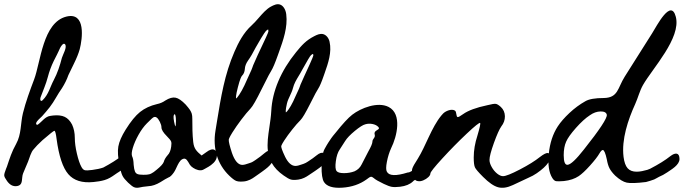

<svg xmlns="http://www.w3.org/2000/svg" viewBox="-70 -857 3226 906"><path d="M502.5 -120.2C481.3 -103.2 452.7 -85.3 417.5 -66.5C404 -61.7 386.7 -57.8 365.5 -55.1C347.7 -52.7 335.9 -52.4 330.1 -53.9C324.2 -55.4 319 -60.5 314.4 -69C306.6 -83 299.4 -104.1 292.8 -132.4C286.2 -160.6 283 -185.3 283 -206.2C283 -229.4 278.7 -250.4 270.2 -269C260.9 -286.8 249.3 -299 235.3 -305.6C221.4 -312.2 203.1 -314.3 180.7 -312C176 -311.2 172 -310.7 168.5 -310.3C143.1 -307.4 129.9 -284.5 109.5 -269.7C108.5 -268.9 107.3 -268.2 106 -268C102.2 -267.4 99.5 -272.3 100.5 -276C103.8 -287.9 120.6 -299.7 128.6 -308.6C141.2 -322.5 153.2 -336.7 164.7 -351.4C186.4 -378.9 201.7 -412.4 222.5 -441C235.7 -462 245.8 -482.5 252.7 -502.6C257.4 -512.7 266.1 -530.7 278.9 -556.7C291.7 -582.7 300.8 -605.3 306.2 -624.7C318.9 -673.8 336.3 -802.1 242.8 -778.6C131.7 -750.6 122 -564.2 91 -482.1C71.7 -430.9 51.3 -376.1 38.2 -322.9C26.3 -274.5 31.6 -223.4 6.1 -177.9C-15.2 -139.9 -23.9 -110.5 -37.3 -70.8C-38.4 -67.3 -39.8 -64 -41.3 -60.9C-47.5 -45.4 -50.5 -34.7 -50 -28.9C-49.7 -23.1 -45.2 -14.4 -36.7 -2.7C-23.5 15.9 -8 23.8 9.8 21.1C42.4 16.1 29.6 -16.6 39.2 -39.3C43.2 -48.8 47.2 -58.4 51.2 -67.9C54.9 -76.6 58.5 -85.3 62.2 -93.9C69.7 -111.9 75.5 -139.3 89.4 -153.2C97.6 -163.7 111.3 -177.8 130.7 -195.7C164.8 -225.1 183.4 -239.8 186.5 -239.8C190.4 -239.8 193.9 -227.1 197 -201.5C207.8 -120.9 226.2 -65.5 252.2 -35.3C278.1 -5 317.8 7.4 371.3 1.9C389 0.1 406.5 -2.3 423.6 -7.4C441.7 -12.8 456.4 -21.9 471.7 -32.9C474.8 -35.2 479.2 -37.8 483.2 -40.8C484.5 -41.7 485.9 -42.4 487.3 -43.3C507.2 -57.1 545.9 -78.3 545.6 -107C545.4 -138.1 525.4 -137.9 502.5 -120.2ZM198.6 -598.8C201.3 -604.2 203.9 -609.5 206.4 -615C210.8 -624.9 215.3 -636.1 222.6 -644.4C228 -650.6 232.4 -652.1 235.9 -649C249.7 -636.8 225.7 -597.9 222 -583.7C212.9 -548 201 -511.8 183.7 -479.2C165.9 -445.9 160 -412.8 131.6 -384.6C120.4 -373.5 118.1 -389 121.4 -397.8C133.5 -430.4 146.9 -459.8 155.7 -493.7C162.4 -519.5 171.7 -544.8 183.4 -568.8C188.3 -579 193.6 -588.9 198.6 -598.8ZM106.3 -267.7Z M941.3 -150.3C932.2 -154.7 918.9 -150.8 903.9 -139.2C897.2 -134 890 -129.1 883 -124.4L881.3 -123.2C858.2 -142.9 845.4 -154.3 841.8 -186.9C837.8 -222.5 837.5 -258.5 837.5 -295.3C837.5 -306.2 836.7 -314.4 834.9 -320.4C833.2 -326.2 830.2 -332.4 826.1 -338.6C822.1 -344.6 815.4 -353 806.1 -363.6C787.8 -382.6 772.2 -393.3 758.6 -396.1C744.9 -398.8 728.7 -394.4 710 -382.6C698.8 -374.5 685.5 -368.8 670.4 -365.7C639.3 -358.4 612.6 -345.9 591 -328.7C569.6 -311.6 546.8 -283.6 523.1 -245.6C504.1 -215.3 492.4 -188.5 488.4 -165.9C484.4 -143.4 486.4 -112.9 494.3 -75.4C498.9 -52.1 503.5 -36.2 508.3 -27C513.1 -17.7 521.7 -7.3 534.5 4.9C546.8 16.4 555.8 23.4 562 26.2C566.4 28.1 571.2 29.1 576.6 29.1C579.3 29.1 582.2 28.8 585.2 28.3C594.7 25.8 610 23.5 630.3 21.6C647.9 20.9 667 14.5 687.1 2.4C703.2 -7.9 716.2 -15.4 725.2 -19.7C732.7 -21.9 741.2 -30.1 751.3 -44.6C755.5 -50.8 759.2 -58.7 763.1 -67.2C770.1 -82.2 778 -99.3 789.6 -105.4C801.4 -111.6 808.9 -108.3 818.3 -92.6L820.6 -88.6C823.8 -82.8 827.2 -76.9 832.1 -72.3C842.7 -62.5 861.3 -52.3 877.8 -53.4C885.6 -53.8 891.2 -57.2 896.6 -60.4C898.3 -61.4 900.2 -62.5 902.1 -63.5C910.7 -68 918.6 -72.8 925.5 -77.9C944.2 -91.6 953.6 -106.7 953.5 -123C953.3 -137.3 949.2 -146.5 941.3 -150.3ZM760.3 -285.6C760.3 -268.8 758.9 -262.4 758 -260.1C756.7 -262 754.2 -267.6 751.4 -282.9C747.4 -304.9 749.3 -312.3 751.1 -315.1C751.8 -316.6 752.8 -317.7 754.1 -318.6C756.7 -317.4 760.3 -309.4 760.3 -285.6ZM737.8 -164.9V-164.8C735.3 -146.9 729.8 -133.4 721.1 -124.8C711.6 -113.9 705.4 -103.2 702.8 -93.1C699.7 -84.1 688.3 -71.5 668.7 -55.7C663.4 -51.1 659.1 -47.7 655.4 -45.2C651.6 -42.7 647.9 -40.5 644.5 -38.6C641.2 -36.8 637.7 -35.4 634.1 -34.5C630.4 -33.6 626.5 -33 622.5 -32.7C618.4 -32.4 613.1 -32.2 606.7 -32.2C593.6 -32.2 584.1 -33.4 578.4 -35.8C573.1 -38.1 569.3 -42 566.8 -48C564 -54.4 562 -65 560.7 -79.3C560.1 -98.4 557.6 -111.4 553.6 -118.9C550.1 -127.1 551.1 -140.7 556.7 -159.2C562.4 -178.3 571.5 -199.2 583.7 -221C595.8 -242.7 609.1 -260.9 623.2 -275C643 -295.6 651.6 -302.2 655.4 -304.1C657.2 -304.9 658.9 -305.4 660.7 -305.4C663.7 -305.4 666.7 -304.3 669.9 -302C674.6 -298.5 679.4 -291.7 684.4 -281.9C689.3 -272 691.8 -263.4 691.8 -256.2C691.8 -245.2 700.2 -231.5 717.4 -214.3C728.1 -203.6 734.7 -195.5 737.1 -190.1C739.4 -184.9 739.6 -176.4 737.8 -164.9Z M1456.8 -134.7C1448.7 -138.6 1437.7 -135 1424.9 -124.6C1412.4 -114.5 1399.3 -105 1385.9 -96.5L1383 -94.6C1376.4 -90.4 1370.2 -86.3 1363.1 -84.2C1359.9 -83.2 1356.5 -82 1353.1 -80.8C1343.4 -77.5 1333.4 -74 1324.2 -74C1305.9 -74 1289.5 -88.5 1275.4 -117.1C1260.3 -148.6 1257.2 -160.9 1257.1 -166.3C1257 -167.1 1257.1 -172.2 1271.2 -193.9C1282 -210.5 1294.6 -227.9 1308.7 -245.5C1322.8 -263.4 1336 -278.5 1348 -290.4C1356.8 -299 1371.7 -324 1393.4 -367C1414.3 -408.8 1427.3 -433 1431.9 -439.1C1438.6 -449.2 1447.5 -470.1 1458.2 -501.2L1462.4 -513.2C1478.4 -558.8 1496.4 -610.5 1485.1 -660.1C1481 -678.4 1468.9 -692.5 1454.4 -696.1C1440.2 -699.5 1426.1 -693.1 1412.9 -686.3C1374.1 -666.4 1354.6 -644.4 1327.1 -610.7C1255.3 -522.4 1214.8 -426.6 1210.1 -333.5C1208.7 -307.3 1204.8 -281.5 1201.1 -256.5C1195.3 -217.3 1189.7 -180.2 1194.2 -144.9C1189.3 -142.8 1184.1 -139.5 1178.9 -134.9C1164.9 -123 1151.1 -112.5 1136.5 -102.7L1133.1 -100.4C1126.1 -95.7 1119.6 -91.3 1112.3 -89.1C1108.9 -88.1 1105.4 -86.9 1101.9 -85.6C1091.7 -82.1 1080.9 -78.4 1071.7 -79C1053 -80.1 1037.2 -99.1 1024.6 -135.2C1014.1 -167.5 1008.9 -188.2 1009.5 -197.3C1009.4 -199.2 1010.8 -206.5 1026.2 -231.3C1038.8 -251.4 1053.1 -271.9 1068.7 -292.5C1085 -314.1 1099.7 -331.8 1112.6 -345.3C1122.3 -355.3 1139.4 -385.1 1164.7 -436.4C1195.5 -498.5 1206.1 -517.5 1209.7 -522.6C1217.4 -534.6 1228 -559.6 1241.3 -597.1L1246.5 -611.6C1266.2 -666.5 1288.5 -728.6 1280.7 -789.8C1277.9 -812.2 1266.6 -830.1 1251.9 -835.3C1237.5 -840.4 1223 -833.7 1208.2 -825.8C1187.7 -814.8 1168.5 -793 1150.1 -771.8C1139 -759.3 1128.7 -747.4 1118.3 -738.1C1078.5 -702.5 1054.5 -654.8 1036.3 -612.9C989.9 -506.7 972.3 -397.7 953.6 -282.4C951.3 -268.3 949 -254.1 946.7 -239.9C933.1 -157.2 955.9 -82.2 1011 -28.8C1025.1 -15.1 1036.5 -6.5 1044.7 -3.2C1050.1 -1.1 1057.1 0 1066 0C1070.6 0 1075.7 -0.3 1081.3 -0.8C1102.1 -3 1120.2 -13.8 1131.8 -22.4C1137.1 -26.4 1142.6 -30.1 1148.1 -33.8C1154 -37.8 1159.9 -41.7 1165.5 -46.1C1167.7 -47.8 1170.2 -49.5 1172.8 -51.5C1185.3 -60.6 1201.9 -72.8 1212.2 -88.3C1224.6 -66.1 1243.1 -46.6 1268.5 -28.9C1283.4 -18.3 1294.5 -12 1302.6 -9.8C1310.7 -7.5 1322.2 -7.4 1337.9 -9.6C1357.9 -12.3 1374.8 -22 1385.5 -29.5C1390.4 -33 1395.4 -36.3 1400.5 -39.5C1406 -43 1411.5 -46.6 1416.8 -50.4C1419 -52 1421.4 -53.6 1423.9 -55.4C1442.5 -68.2 1467.9 -85.8 1467.6 -109.9C1467.5 -123 1463.9 -131.3 1456.8 -134.7ZM1284 -368.5C1287.1 -381.7 1292.8 -393.9 1298.4 -405.6C1303.7 -416.9 1309.2 -428.6 1312.4 -441.3C1317.8 -462.9 1328.3 -480.1 1339.3 -498.4C1344.5 -506.9 1349.8 -515.6 1354.6 -524.9L1356.2 -527.9C1379.4 -569.9 1393.2 -593 1397.4 -596.5C1404.7 -602.9 1407.1 -602.3 1407.1 -602.3C1407.1 -602.3 1408.5 -601.2 1408.5 -595.4C1408 -588.3 1377.8 -523.5 1366.2 -498.5C1345.3 -452.6 1345.3 -451 1345.3 -449.8C1345.1 -448.1 1342 -439.5 1324 -401.7C1317 -385.1 1309.8 -370.4 1302.6 -358C1295.5 -345.8 1289.4 -336.9 1284.5 -331.3C1281.6 -328.1 1279.9 -327 1279.1 -326.5C1278.2 -328.8 1276.8 -337.4 1284 -368.5ZM1052.3 -444.6C1062.8 -485.9 1069.3 -497 1072.3 -499.9C1080.1 -507.6 1084.5 -518.5 1085.4 -532.1C1086.1 -544.8 1091.1 -557.9 1100.2 -570.9C1111.3 -586.3 1123.2 -606.5 1136.5 -632.6C1146.8 -651.7 1178.5 -705.1 1185.2 -711.3C1192 -717.6 1194.7 -717.8 1195.2 -717.8C1195.3 -717.8 1195.3 -717.8 1195.3 -717.8C1195.3 -717.8 1196.9 -716.4 1196.4 -708.3C1196 -702.8 1176.9 -662.5 1162.9 -633.1C1156.8 -620.4 1151 -608.1 1146.5 -598.3C1121.6 -543.1 1121.6 -541.6 1121.5 -540.1C1121.2 -537.9 1116.6 -525.9 1096 -482C1087.5 -461.9 1079 -444.3 1070.7 -429.5C1062.7 -415.3 1055.7 -404.6 1049.9 -397.7C1046.9 -394.2 1045.1 -392.8 1044.1 -392.1C1043 -395.8 1042.6 -407.3 1052.3 -444.6Z M1945.8 -95.8C1926.5 -80.4 1900.3 -64 1867 -46.8C1865 -45.7 1862.7 -44.8 1860.3 -43.8C1858 -43.8 1855.8 -43.5 1853.5 -42.9C1798.5 -25.7 1765.8 -26.9 1755.6 -46.8C1751.1 -54.4 1751.1 -70 1755.6 -93.3C1760.1 -116.7 1766.8 -138.3 1775.8 -158.1C1802.9 -212.4 1828.9 -318.8 1763.8 -352.3C1713.1 -378.4 1633.2 -347.7 1591.9 -315.5C1573 -300.8 1547.3 -273 1514.7 -232C1504.4 -219.9 1497.2 -210.8 1493 -204.7C1488.9 -198.6 1484.6 -192.2 1480.1 -185.5C1475.6 -178.7 1469.5 -168.4 1461.8 -154.3C1452.9 -138.3 1448.1 -111.4 1447.5 -73.7C1446.8 -35.9 1450.7 -10.6 1459 2.2C1472.4 22.7 1501.2 31.5 1545.4 28.6C1589.6 25.7 1627.6 12.7 1659.6 -10.3C1669.2 -18 1675.9 -22.2 1679.8 -22.8C1683.6 -23.4 1688.1 -21.5 1693.2 -17C1700.9 -10 1716.9 -0.7 1741.2 10.8C1757.2 18.5 1769.8 23.1 1779.1 24.7C1788.4 26.3 1801.4 26.1 1818 24.2C1844.2 21 1864.4 12.7 1878.5 -0.7L1883.1 -5.1C1891.5 -9.7 1898.2 -13.5 1901.5 -15.1C1912.5 -19.6 1923 -25.3 1933.3 -32.4C1949.7 -43.7 1981.7 -61.3 1981.5 -84.9C1981.2 -110.5 1964.8 -110.4 1945.8 -95.8ZM1708.6 -242.6C1699 -237.5 1695.4 -230.7 1698 -222.4C1699.9 -216 1698.6 -210.1 1694.2 -204.7C1689.7 -199.2 1687.4 -194 1687.4 -188.8C1687.4 -180.5 1680.7 -164.5 1667.3 -140.8C1660.2 -127.4 1650 -107.6 1636.6 -81.3C1629.5 -66.6 1618.3 -55.7 1603 -48.7C1587.6 -42.9 1571 -40 1553 -40C1535.1 -40 1523.6 -43.3 1518.5 -49.6C1512.7 -56.7 1511.5 -72.2 1514.7 -96.2C1517.9 -120.2 1523.9 -138.6 1532.9 -151.4C1539.9 -162.9 1548.6 -176.4 1558.8 -191.7C1567.2 -205.2 1582.3 -221 1604.4 -239.3C1626.5 -257.5 1643 -267.9 1653.9 -270.5C1664.7 -273.7 1675.9 -274.1 1687.4 -271.9C1699 -269.6 1707.9 -265.3 1714.3 -258.9C1717.5 -255.7 1718.8 -253 1718.2 -250.8C1717.5 -248.5 1714.3 -245.8 1708.6 -242.6Z M1901.6 -108.2C1886.8 -85.7 1878.1 -70 1875.4 -61.1C1872.7 -52.2 1873.3 -41.9 1877.2 -30.3C1881.8 -13.2 1890 -3.9 1901.6 -2.4C1909.3 -0.8 1917.9 -2 1927.2 -5.9C1936.5 -9.8 1944.4 -14.8 1951 -21C1957.6 -27.2 1960.9 -33 1960.9 -38.4C1960.9 -44.6 1979.6 -68.3 2017.2 -109.3C2054.8 -150.4 2093.2 -189.3 2132.3 -226.2C2171.4 -263 2192.6 -279.8 2195.7 -276.7C2198 -273.6 2193.7 -253.9 2182.9 -217.5C2171.3 -181.8 2165.4 -147.3 2165.4 -114C2165.4 -90.8 2167.4 -75.1 2171.3 -66.9C2175.1 -58.8 2187.9 -43.8 2209.6 -22.2C2236.7 4.9 2260.3 21.2 2280.5 26.6C2300.7 32.1 2323.9 28.6 2350.3 16.2C2365 9.2 2389.8 -2.4 2424.7 -18.7C2437.8 -24.1 2450.6 -31.1 2463 -39.6C2475.4 -48.2 2486.3 -56.7 2495.6 -65.2C2504.9 -73.8 2512.2 -82.1 2517.6 -90.2C2523.1 -98.4 2525.8 -105.5 2525.8 -111.7C2525.8 -126.4 2522.1 -134.2 2514.7 -135C2507.3 -135.7 2495.1 -129.5 2478.1 -116.4C2454.8 -97.8 2423.1 -78 2382.8 -57.1C2342.5 -36.1 2316.1 -25.7 2303.7 -25.7C2295.2 -25.7 2285.9 -29.8 2275.8 -37.9C2265.8 -46 2257.2 -56.3 2250.3 -68.7C2243.3 -81.1 2239.8 -92.3 2239.8 -102.4C2239.8 -117.1 2246.8 -143.8 2260.7 -182.6C2274.7 -221.3 2286.3 -247.3 2295.6 -260.5C2307.2 -275.2 2312.8 -291.3 2312.5 -308.7C2312.1 -326.2 2305.7 -340.7 2293.3 -352.3C2284 -360.8 2276.2 -365.7 2270.1 -366.8C2263.8 -368 2250.3 -365.9 2229.4 -360.5C2177.4 -349.6 2139.5 -335.6 2115.5 -318.6C2101.8 -308.7 2093.1 -304 2089.5 -304.6C2081.6 -305.8 2085.5 -329.5 2076.7 -335.1C2060.8 -345.4 2032 -332.9 2020.7 -321C2017.8 -317.9 2014.9 -314.7 2012.1 -311.3C1966.7 -256.4 1938.8 -167.8 1901.6 -108.2Z M3093.3 -120.2C3069.9 -101.5 3038.1 -81.7 2997.9 -60.8C2993.8 -58.7 2989.4 -57.4 2984.4 -55.5C2968.1 -51 2951.1 -46.8 2934.1 -46.8C2915.5 -46.8 2901.3 -52.2 2891.6 -63.1C2881.9 -74 2875.6 -91.8 2872.4 -116.6C2862.2 -198.8 2893.6 -292.2 2927.3 -366C2940.7 -395.4 2948.1 -427.7 2964.2 -456C3009 -534.5 3144.9 -677.6 3119 -777.7C3096 -866.3 3029.5 -735.4 3007.2 -699.9C2964.1 -631.6 2920.9 -563.3 2877.7 -495C2844.3 -442.1 2847.5 -395.7 2779.4 -394.5C2738.4 -394.5 2709.3 -389.4 2692.3 -379.4C2665.9 -364.6 2640.9 -346.2 2617.3 -324.1C2593.7 -302 2575.3 -280.9 2562.1 -260.8C2538.8 -225.1 2524.7 -181.9 2519.6 -131.2C2514.6 -80.4 2520.2 -42.3 2536.5 -16.7C2541.9 -8.1 2547.7 -3.3 2553.9 -2.1C2560.1 -1 2572.5 -1.2 2591.1 -2.7C2619 -5.8 2642.3 -13.6 2660.9 -26C2674.8 -35.3 2692.5 -51.7 2713.8 -75.4C2735.1 -99 2750 -118.2 2758.5 -132.9C2764.7 -143.8 2770.1 -149.2 2774.8 -149.2C2781 -148.4 2787.2 -133.7 2793.4 -105C2796.5 -87.2 2800.7 -73.1 2806.2 -62.6C2811.6 -52.2 2820.5 -40.7 2832.9 -28.3C2853.1 -9.7 2871.3 1.3 2887.6 4.8C2903.8 8.3 2934 7.3 2978.2 1.9C2984.4 1.1 3013.1 -8.7 3017 -10.3C3024.8 -13.5 3031.9 -18.9 3039.6 -22.5C3052.8 -27.9 3065.6 -34.9 3078 -43.4C3097.9 -57.2 3136.7 -78.4 3136.4 -107C3136.1 -138.1 3116.2 -137.9 3093.3 -120.2ZM2685.3 -151.5C2648.9 -105 2623.3 -80.9 2608.6 -79.4C2596.2 -77.9 2590 -93 2590 -124.7C2590 -150.3 2593.9 -171.6 2601.6 -188.7C2608.6 -204.9 2623.9 -226.5 2647.5 -253.2C2671.2 -279.9 2693.1 -299.9 2713.2 -313C2729.5 -324.7 2746.3 -330.7 2763.7 -331.1C2781.2 -331.4 2791.1 -326.2 2793.4 -315.4C2795.8 -299.8 2759.7 -245.2 2685.3 -151.5Z"/></svg>

Font: Beth Ellen
Style: Regular
Weight: 400
Version: Version 1.015;Fontself Maker 2.1.2